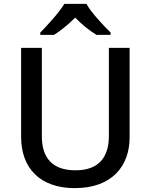

<svg xmlns="http://www.w3.org/2000/svg" viewBox="-20 -961 778 991"><path d="M426 -941H312C285 -896 225 -831 188 -793V-781H259C294 -803 332 -834 368 -870C403 -834 443 -802 478 -781H551V-793C513 -830 451 -896 426 -941ZM649 -252V-714H542V-259C542 -151 491 -82 370 -82C254 -82 196 -142 196 -258V-714H89V-254C89 -95 185 10 366 10C558 10 649 -104 649 -252Z"/></svg>

Font: Noto Sans Medefaidrin Medium
Style: Regular
Weight: 500
Designer: Dalton Maag Ltd
Foundry: Dalton Maag Ltd
Version: Version 1.002